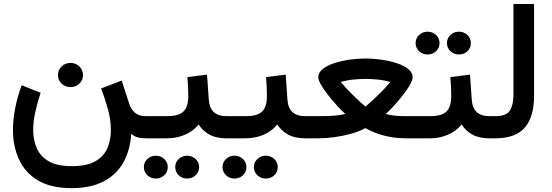

<svg xmlns="http://www.w3.org/2000/svg" viewBox="-20 -698 2787 969"><path d="M272.5 -319.3Q272.5 -345.2 290.8 -362.8Q309.1 -380.4 335.9 -380.4Q362.3 -380.4 380.6 -362.8Q398.9 -345.2 398.9 -319.3Q398.9 -293.9 380.6 -276.1Q362.3 -258.3 335.9 -258.3Q309.1 -258.3 290.8 -276.1Q272.5 -293.9 272.5 -319.3ZM341.8 140.6Q418.5 140.6 461.4 115.7Q504.4 90.8 522 49.6Q539.6 8.3 539.6 -40.5Q539.6 -96.2 523.4 -152.3Q507.3 -208.5 490.2 -251.5L594.2 -291.5L631.8 -175.3Q641.1 -146.5 660.9 -129.2Q680.7 -111.8 717.3 -111.8H736.3V0H719.2Q690.9 0 673.8 -5.1Q656.7 -10.3 642.1 -22.9Q637.2 59.1 603 120.8Q568.8 182.6 503.9 217Q439 251.5 341.8 251.5Q236.3 251.5 171.1 212.2Q106 172.9 75.7 106.2Q45.4 39.6 45.4 -41.5Q45.4 -95.7 56.9 -153.6Q68.4 -211.4 89.4 -267.6L185.1 -230Q169.4 -182.6 158.4 -134.3Q147.5 -85.9 147.5 -42Q147.5 7.8 165.3 49.3Q183.1 90.8 225.6 115.7Q268.1 140.6 341.8 140.6Z M716.8 -111.8H824.2Q882.3 -111.8 906.2 -135.5Q930.2 -159.2 930.2 -212.9Q930.2 -238.8 929 -262.5Q927.7 -286.1 925.8 -309.1L1024.9 -321.3L1033.7 -195.8Q1038.6 -111.8 1123.5 -111.8H1133.8V0H1122.6Q1070.8 0 1037.1 -18.6Q1003.4 -37.1 982.4 -69.8Q954.6 -35.2 912.6 -17.6Q870.6 0 824.2 0H716.8ZM864.3 145.5Q864.3 121.1 881.8 104.5Q899.4 87.9 924.8 87.9Q949.7 87.9 967.3 104.5Q984.9 121.1 984.9 145.5Q984.9 169.9 967.3 186.5Q949.7 203.1 924.8 203.1Q899.4 203.1 881.8 186.3Q864.3 169.4 864.3 145.5ZM706.1 145.5Q706.1 121.1 723.6 104.5Q741.2 87.9 766.6 87.9Q791.5 87.9 809.1 104.5Q826.7 121.1 826.7 145.5Q826.7 169.9 809.1 186.5Q791.5 203.1 766.6 203.1Q741.2 203.1 723.6 186.3Q706.1 169.4 706.1 145.5Z M1113.8 -111.8H1221.2Q1279.3 -111.8 1303.2 -135.5Q1327.1 -159.2 1327.1 -212.9Q1327.1 -238.8 1325.9 -262.5Q1324.7 -286.1 1322.8 -309.1L1421.9 -321.3L1430.7 -195.8Q1435.5 -111.8 1520.5 -111.8H1530.8V0H1519.5Q1467.8 0 1434.1 -18.6Q1400.4 -37.1 1379.4 -69.8Q1351.6 -35.2 1309.6 -17.6Q1267.6 0 1221.2 0H1113.8ZM1261.2 145.5Q1261.2 121.1 1278.8 104.5Q1296.4 87.9 1321.8 87.9Q1346.7 87.9 1364.3 104.5Q1381.8 121.1 1381.8 145.5Q1381.8 169.9 1364.3 186.5Q1346.7 203.1 1321.8 203.1Q1296.4 203.1 1278.8 186.3Q1261.2 169.4 1261.2 145.5ZM1103 145.5Q1103 121.1 1120.6 104.5Q1138.2 87.9 1163.6 87.9Q1188.5 87.9 1206.1 104.5Q1223.6 121.1 1223.6 145.5Q1223.6 169.9 1206.1 186.5Q1188.5 203.1 1163.6 203.1Q1138.2 203.1 1120.6 186.3Q1103 169.4 1103 145.5Z M1824.2 -402.8Q1862.3 -402.8 1903.8 -397Q1945.3 -391.1 1981.4 -379.4Q2017.6 -367.7 2040 -349.9Q2062.5 -332 2062.5 -308.6Q2062.5 -293.5 2048.6 -269.3Q2034.7 -245.1 2013.4 -217.8Q1992.2 -190.4 1969 -165.3Q1945.8 -140.1 1926.8 -122.6Q1954.6 -115.2 1980 -113.5Q2005.4 -111.8 2026.4 -111.8H2102.5V0H2026.9Q1973.1 0 1922.1 -12.7Q1871.1 -25.4 1824.2 -51.3Q1792.5 -34.2 1751 -22.7Q1709.5 -11.2 1666.7 -5.6Q1624 0 1587.9 0H1510.7V-111.8H1588.4Q1602.5 -111.8 1626.7 -112.3Q1650.9 -112.8 1677 -115.2Q1703.1 -117.7 1722.7 -123Q1703.6 -140.1 1680.4 -165.5Q1657.2 -190.9 1635.7 -218.3Q1614.3 -245.6 1600.3 -269.8Q1586.4 -293.9 1586.4 -308.6Q1586.4 -332 1608.9 -349.9Q1631.3 -367.7 1667.2 -379.4Q1703.1 -391.1 1744.6 -397Q1786.1 -402.8 1824.2 -402.8ZM1824.2 -299.8Q1801.8 -299.8 1767.3 -296.9Q1732.9 -293.9 1699.7 -284.2Q1726.6 -252.4 1755.4 -223.9Q1784.2 -195.3 1804.2 -177.7Q1824.2 -160.2 1824.2 -160.2Q1824.2 -160.2 1844.5 -177.7Q1864.7 -195.3 1894 -223.9Q1923.3 -252.4 1949.7 -284.2Q1917 -293.9 1882.3 -296.9Q1847.7 -299.8 1824.2 -299.8Z M2235.8 -480.5Q2235.8 -504.9 2253.4 -521.5Q2271 -538.1 2296.4 -538.1Q2321.3 -538.1 2338.9 -521.5Q2356.4 -504.9 2356.4 -480.5Q2356.4 -456.1 2338.9 -439.5Q2321.3 -422.9 2296.4 -422.9Q2271 -422.9 2253.4 -439.7Q2235.8 -456.5 2235.8 -480.5ZM2077.6 -480.5Q2077.6 -504.9 2095.2 -521.5Q2112.8 -538.1 2138.2 -538.1Q2163.1 -538.1 2180.7 -521.5Q2198.2 -504.9 2198.2 -480.5Q2198.2 -456.1 2180.7 -439.5Q2163.1 -422.9 2138.2 -422.9Q2112.8 -422.9 2095.2 -439.7Q2077.6 -456.5 2077.6 -480.5ZM2083 -111.8H2151.4Q2209.5 -111.8 2233.4 -135.5Q2257.3 -159.2 2257.3 -212.9Q2257.3 -238.8 2256.1 -262.5Q2254.9 -286.1 2252.9 -309.1L2352.1 -321.3L2360.8 -195.8Q2365.7 -111.8 2450.7 -111.8H2460.9V0H2449.7Q2397.9 0 2364.3 -18.6Q2330.6 -37.1 2309.6 -69.8Q2281.7 -35.2 2239.7 -17.6Q2197.8 0 2151.4 0H2083Z M2441.4 -111.8H2480.5Q2536.1 -111.8 2553.7 -140.9Q2571.3 -169.9 2571.3 -219.2V-677.7H2675.3V-214.4Q2675.3 -108.4 2628.7 -54.2Q2582 0 2480 0H2441.4Z"/></svg>

Font: Vazirmatn RD FD Medium
Style: Regular
Weight: 500
Designer: Saber Rastikerdar
Foundry: Saber Rastikerdar
Version: Version 33.003